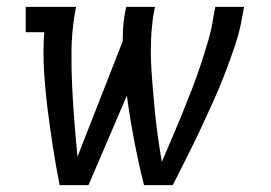

<svg xmlns="http://www.w3.org/2000/svg" viewBox="-20 -540 790 560"><path d="M154 0Q143 -55 134.5 -110Q126 -165 119 -220.5Q112 -276 108.5 -332.5Q105 -389 109 -446H55V-520H202L197 -494Q189 -442 188.5 -390Q188 -338 190.5 -286.5Q193 -235 197 -184Q201 -133 206 -83L338 -420Q338 -438 339 -456.5Q340 -475 343 -494L348 -520H432L427 -494Q422 -458 420.5 -421.5Q419 -385 421 -349.5Q423 -314 426 -278.5Q429 -243 432.5 -208Q436 -173 441 -138Q446 -103 452 -68Q467 -103 482 -138Q497 -173 511.5 -208.5Q526 -244 539.5 -279Q553 -314 565 -350Q577 -386 587.5 -422Q598 -458 603 -494L608 -520H692L687 -494Q680 -451 666 -409Q652 -367 636 -325.5Q620 -284 601.5 -243Q583 -202 564 -161.5Q545 -121 524.5 -80.5Q504 -40 484 0H400Q384 -64 371.5 -129.5Q359 -195 350 -261L238 0Z"/></svg>

Font: Iosevka Etoile
Style: Italic
Weight: 400
Italic angle: -9°
Designer: Belleve Invis
Foundry: Belleve Invis
Version: Version 22.1.2; ttfautohint (v1.8.4)